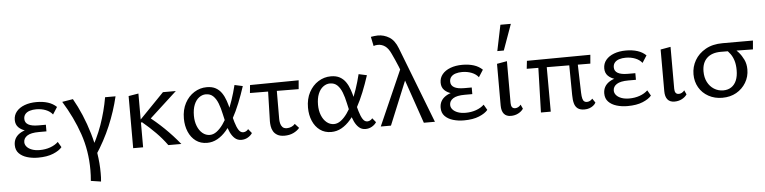

<svg xmlns="http://www.w3.org/2000/svg" viewBox="-52 -987 5980 1501"><g transform="rotate(-5 2938.0 -236.5)"><path d="M214 9Q168 9 128.5 -3Q89 -15 65 -40Q41 -65 41 -105Q41 -162 89.5 -194Q138 -226 227 -226V-199Q179 -199 141 -209Q103 -219 80.5 -241.5Q58 -264 58 -300Q58 -338 81 -366Q104 -394 145 -409.5Q186 -425 239 -425Q289 -425 328.5 -412.5Q368 -400 396 -373L360 -317Q341 -342 307 -355.5Q273 -369 232 -369Q204 -369 181.5 -362Q159 -355 146 -340Q133 -325 133 -302Q133 -272 159.5 -257Q186 -242 238 -242H297V-190H238Q175 -190 146 -171Q117 -152 117 -121Q117 -101 131.5 -84.5Q146 -68 172 -58.5Q198 -49 233 -49Q277 -49 315 -62.5Q353 -76 378 -100L403 -57Q382 -31 334 -11Q286 9 214 9Z M688 238 609 226Q611 204 612 182.5Q613 161 613 140Q613 -10 567 -144Q521 -278 440 -409L525 -423Q560 -362 590 -291Q620 -220 643 -142Q666 -64 678.5 15.5Q691 95 691 171Q691 188 690.5 205Q690 222 688 238ZM777 -416H859Q832 -301 784.5 -188.5Q737 -76 665 33L621 7Q684 -97 721 -202Q758 -307 777 -416Z M1237 0Q1198 -54 1150.5 -102Q1103 -150 1049 -195H1033V-212L1231 -416H1332L1087 -191V-244Q1157 -191 1220.5 -129.5Q1284 -68 1339 0ZM961 0V-409L1039 -422V0Z M1541 9Q1490 9 1453 -18Q1416 -45 1396 -92Q1376 -139 1376 -196Q1376 -265 1403.5 -316.5Q1431 -368 1476.5 -396.5Q1522 -425 1575 -425Q1617 -425 1645 -409.5Q1673 -394 1691.5 -367Q1710 -340 1722 -305Q1734 -270 1743 -230Q1755 -175 1767 -134.5Q1779 -94 1793.5 -71.5Q1808 -49 1829 -49Q1839 -49 1850 -54Q1861 -59 1869 -70L1896 -37Q1884 -18 1861 -4.5Q1838 9 1810 9Q1780 9 1759 -9.5Q1738 -28 1723.5 -59Q1709 -90 1699.5 -128Q1690 -166 1682 -205Q1672 -253 1657.5 -290Q1643 -327 1620.5 -348.5Q1598 -370 1563 -370Q1535 -370 1510 -351.5Q1485 -333 1470.5 -297.5Q1456 -262 1456 -211Q1456 -166 1470.5 -129.5Q1485 -93 1510.5 -72Q1536 -51 1568 -51Q1595 -51 1621 -70Q1647 -89 1671.5 -123Q1696 -157 1718 -203.5Q1740 -250 1759 -306Q1778 -362 1793 -423L1857 -409Q1835 -341 1810 -279Q1785 -217 1756 -164Q1727 -111 1693.5 -72Q1660 -33 1622 -12Q1584 9 1541 9Z M1908 -350 1914 -412 2296 -416 2290 -347ZM2044 -115 2052 -409H2119L2118 -127Q2118 -111 2122 -93.5Q2126 -76 2137.5 -63.5Q2149 -51 2173 -51Q2190 -51 2207 -58Q2224 -65 2236 -79L2267 -45Q2249 -23 2218.5 -8.5Q2188 6 2149 6Q2114 6 2092.5 -6.5Q2071 -19 2060.5 -38Q2050 -57 2047 -77.5Q2044 -98 2044 -115Z M2515 9Q2464 9 2427 -18Q2390 -45 2370 -92Q2350 -139 2350 -196Q2350 -265 2377.5 -316.5Q2405 -368 2450.5 -396.5Q2496 -425 2549 -425Q2591 -425 2619 -409.5Q2647 -394 2665.5 -367Q2684 -340 2696 -305Q2708 -270 2717 -230Q2729 -175 2741 -134.5Q2753 -94 2767.5 -71.5Q2782 -49 2803 -49Q2813 -49 2824 -54Q2835 -59 2843 -70L2870 -37Q2858 -18 2835 -4.5Q2812 9 2784 9Q2754 9 2733 -9.5Q2712 -28 2697.5 -59Q2683 -90 2673.5 -128Q2664 -166 2656 -205Q2646 -253 2631.5 -290Q2617 -327 2594.5 -348.5Q2572 -370 2537 -370Q2509 -370 2484 -351.5Q2459 -333 2444.5 -297.5Q2430 -262 2430 -211Q2430 -166 2444.5 -129.5Q2459 -93 2484.5 -72Q2510 -51 2542 -51Q2569 -51 2595 -70Q2621 -89 2645.5 -123Q2670 -157 2692 -203.5Q2714 -250 2733 -306Q2752 -362 2767 -423L2831 -409Q2809 -341 2784 -279Q2759 -217 2730 -164Q2701 -111 2667.5 -72Q2634 -33 2596 -12Q2558 9 2515 9Z M3242 0 3107 -392Q3097 -425 3085 -454Q3073 -483 3061.5 -509Q3050 -535 3039 -558Q3019 -602 2993.5 -620Q2968 -638 2937 -638Q2928 -638 2919 -636.5Q2910 -635 2903 -632L2888 -705Q2901 -707 2915 -709Q2929 -711 2943 -711Q2991 -711 3032.5 -685.5Q3074 -660 3098 -597L3329 0ZM2904 0 3105 -456 3137 -372 2984 0Z M3556 9Q3510 9 3470.5 -3Q3431 -15 3407 -40Q3383 -65 3383 -105Q3383 -162 3431.5 -194Q3480 -226 3569 -226V-199Q3521 -199 3483 -209Q3445 -219 3422.5 -241.5Q3400 -264 3400 -300Q3400 -338 3423 -366Q3446 -394 3487 -409.5Q3528 -425 3581 -425Q3631 -425 3670.5 -412.5Q3710 -400 3738 -373L3702 -317Q3683 -342 3649 -355.5Q3615 -369 3574 -369Q3546 -369 3523.5 -362Q3501 -355 3488 -340Q3475 -325 3475 -302Q3475 -272 3501.5 -257Q3528 -242 3580 -242H3639V-190H3580Q3517 -190 3488 -171Q3459 -152 3459 -121Q3459 -101 3473.5 -84.5Q3488 -68 3514 -58.5Q3540 -49 3575 -49Q3619 -49 3657 -62.5Q3695 -76 3720 -100L3745 -57Q3724 -31 3676 -11Q3628 9 3556 9Z M3925 6Q3889 6 3870.5 -16.5Q3852 -39 3852 -82V-409L3931 -423V-94Q3931 -73 3939 -62Q3947 -51 3964 -51Q3975 -51 3987 -57Q3999 -63 4008 -75L4023 -42Q4009 -21 3983 -7.5Q3957 6 3925 6ZM3863 -508 3905 -711H3987L3914 -508Z M4161 0 4173 -409H4237L4238 0ZM4080 -350 4087 -412 4585 -416 4579 -347ZM4416 -115 4413 -409H4479L4487 -127Q4488 -97 4492.5 -80.5Q4497 -64 4505.5 -57.5Q4514 -51 4526 -51Q4538 -51 4549.5 -56.5Q4561 -62 4570 -73L4592 -40Q4584 -26 4571 -16Q4558 -6 4541 0Q4524 6 4502 6Q4469 6 4450 -8Q4431 -22 4423.5 -49Q4416 -76 4416 -115Z M4840 9Q4794 9 4754.5 -3Q4715 -15 4691 -40Q4667 -65 4667 -105Q4667 -162 4715.5 -194Q4764 -226 4853 -226V-199Q4805 -199 4767 -209Q4729 -219 4706.5 -241.5Q4684 -264 4684 -300Q4684 -338 4707 -366Q4730 -394 4771 -409.5Q4812 -425 4865 -425Q4915 -425 4954.5 -412.5Q4994 -400 5022 -373L4986 -317Q4967 -342 4933 -355.5Q4899 -369 4858 -369Q4830 -369 4807.5 -362Q4785 -355 4772 -340Q4759 -325 4759 -302Q4759 -272 4785.5 -257Q4812 -242 4864 -242H4923V-190H4864Q4801 -190 4772 -171Q4743 -152 4743 -121Q4743 -101 4757.5 -84.5Q4772 -68 4798 -58.5Q4824 -49 4859 -49Q4903 -49 4941 -62.5Q4979 -76 5004 -100L5029 -57Q5008 -31 4960 -11Q4912 9 4840 9Z M5209 6Q5173 6 5154.5 -16.5Q5136 -39 5136 -82V-409L5215 -423V-94Q5215 -73 5223 -62Q5231 -51 5248 -51Q5259 -51 5271 -57Q5283 -63 5292 -75L5307 -42Q5293 -21 5267 -7.5Q5241 6 5209 6Z M5584 9Q5524 9 5476 -17.5Q5428 -44 5401.5 -90Q5375 -136 5375 -193Q5375 -252 5404 -302.5Q5433 -353 5488.5 -384.5Q5544 -416 5622 -416H5861L5855 -347Q5792 -348 5730 -349Q5668 -350 5603 -350Q5532 -350 5493.5 -313Q5455 -276 5455 -209Q5455 -161 5473.5 -125Q5492 -89 5524.5 -68.5Q5557 -48 5597 -48Q5633 -48 5659.5 -65.5Q5686 -83 5700 -116Q5714 -149 5714 -197Q5714 -239 5704.5 -270.5Q5695 -302 5678 -325.5Q5661 -349 5639 -367L5698 -374Q5721 -357 5743.5 -331Q5766 -305 5782 -271.5Q5798 -238 5798 -195Q5798 -138 5770 -91.5Q5742 -45 5694.5 -18Q5647 9 5584 9Z"/></g></svg>

Font: Ysabeau Office Medium
Style: Regular
Weight: 500
Designer: Christian Thalmann (Catharsis Fonts)
Version: Version 2.001;gftools[0.9.30]; featfreeze: tnum,lnum,ss02